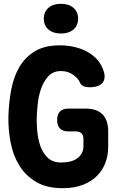

<svg xmlns="http://www.w3.org/2000/svg" viewBox="-20 -978 640 1008"><path d="M418 -248Q418 -268 408 -278Q398 -288 378 -288H340Q310 -288 295 -303Q280 -318 280 -348Q280 -378 295 -393Q310 -408 340 -408H428Q488 -408 518 -378Q548 -348 548 -288V-206Q548 -162 533 -122.5Q518 -83 488 -53.5Q458 -24 413.5 -7Q369 10 309 10Q224 10 168.5 -23.5Q113 -57 80.5 -110.5Q48 -164 35.5 -231Q23 -298 24 -365Q26 -437 38.5 -505Q51 -573 81 -625Q111 -677 162.5 -708.5Q214 -740 293 -740Q329 -740 363.5 -733Q398 -726 428 -711.5Q458 -697 481.5 -674.5Q505 -652 518 -621Q539 -574 521 -547Q503 -520 452 -520Q428 -520 416 -526.5Q404 -533 399 -546Q391 -566 364 -585.5Q337 -605 300 -605Q259 -605 234.5 -578.5Q210 -552 196.5 -514.5Q183 -477 178.5 -435.5Q174 -394 173 -365Q172 -332 175.5 -290.5Q179 -249 191.5 -212.5Q204 -176 230 -150.5Q256 -125 300 -125Q359 -125 388.5 -149Q418 -173 418 -210ZM300 -802Q259 -802 234.5 -823Q210 -844 210 -880Q210 -916 234.5 -937Q259 -958 300 -958Q341 -958 365.5 -937Q390 -916 390 -880Q390 -844 365.5 -823Q341 -802 300 -802Z"/></svg>

Font: Maple Mono ExtraBold
Style: Regular
Weight: 800
Monospace: yes
Designer: subframe7536
Version: Version 7.000